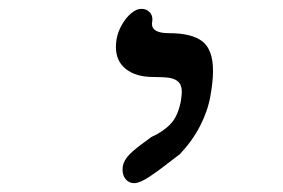

<svg xmlns="http://www.w3.org/2000/svg" viewBox="-20 -745 640 434"><path d="M376 -388.5Q341 -361 318.5 -346Q296 -331 283.5 -331Q271.5 -331 264.2 -339.8Q257 -348.5 257 -361.5Q257 -366 257.5 -368.5Q260 -383.5 273.5 -396.8Q287 -410 309 -425.5L322.5 -435.5Q348.5 -447 365.5 -464.8Q382.5 -482.5 389 -517.5Q391 -532.5 391 -536.5Q391 -552 384 -559.2Q377 -566.5 364 -568.8Q351 -571 326 -571Q287.5 -571 264.8 -588.8Q242 -606.5 242 -639Q242 -647.5 243.5 -656.5Q246.5 -673.5 255.8 -689.5Q265 -705.5 276.8 -715.2Q288.5 -725 299.5 -725Q310.5 -725 317.5 -718.2Q324.5 -711.5 324.5 -701Q324.5 -697.5 324 -695.5Q323.5 -694 323.5 -691Q323.5 -670 362 -670Q414 -670 437.8 -651.2Q461.5 -632.5 461.5 -584.5Q461.5 -560.5 455.5 -527.5Q449.5 -493.5 432 -459.8Q414.5 -426 386.5 -396.5Z"/></svg>

Font: JuliaMono BoldItalic
Style: Regular
Weight: 700
Italic angle: -9°
Monospace: yes
Designer: cormullion
Foundry: corm
Version: Version 0.049; ttfautohint (v1.8.4)